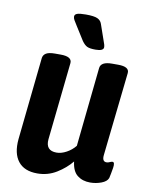

<svg xmlns="http://www.w3.org/2000/svg" viewBox="-83 -778 648 845"><g transform="rotate(10 241.5 -355.0)"><path d="M142 8Q84 8 56.5 -27Q29 -62 35 -126L74 -496Q76 -510 88.5 -517.5Q101 -525 128 -525H153Q204 -525 202 -496L165 -149Q160 -97 210 -97Q231 -97 254 -109.5Q277 -122 293 -142L330 -496Q333 -525 383 -525H410Q461 -525 458 -496L417 -122Q414 -93 434 -93Q441 -93 448 -96.5Q455 -100 460 -100Q471 -100 467 -74Q465 -62 462.5 -48.5Q460 -35 458 -27Q452 -11 428 -2Q404 7 378 7Q344 7 321 -11Q298 -29 293 -72Q267 -40 228 -16Q189 8 142 8ZM300 -573Q275 -573 263 -578.5Q251 -584 239 -601L200 -663Q191 -677 186.5 -685Q182 -693 182 -700Q182 -710 193.5 -714Q205 -718 232 -718Q269 -718 284 -711Q299 -704 304 -689L329 -617Q336 -600 336 -590Q336 -573 300 -573Z"/></g></svg>

Font: Asap Condensed Condensed SemiBold
Style: Italic
Weight: 600
Width: 3
Italic angle: -6°
Designer: Pablo Cosgaya
Foundry: Omnibus-Type
Version: Version 3.001; ttfautohint (v1.8.4.7-5d5b)